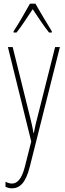

<svg xmlns="http://www.w3.org/2000/svg" viewBox="-20 -783 356 1045"><path d="M173 -763H143C119 -719 75 -644 54 -613V-606H70C97 -639 133 -696 158 -733C185 -693 219 -640 247 -606H262V-613C250 -632 199 -716 173 -763ZM23 -527 150 -13 116 122C97 198 70 216 45 216C34 216 20 212 10 206V234C22 239 32 242 45 242C87 242 120 213 142 125L306 -527H280L183 -142C177 -120 172 -99 164 -59H162C159 -73 161 -76 145 -140L49 -527Z"/></svg>

Font: Noto Sans Georgian ExtraCondensed Thin
Style: Regular
Weight: 100
Width: 2
Designer: Monotype Design Team, Akaki Razmadze
Foundry: Google LLC
Version: Version 2.005